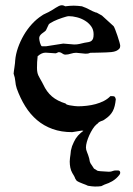

<svg xmlns="http://www.w3.org/2000/svg" viewBox="-20 -491 499 722"><path d="M31.2 -213.9Q31.2 -216.3 32.2 -223.4Q33.2 -230.5 34.4 -238.5Q35.6 -246.6 36.4 -253.9Q37.1 -261.2 37.1 -263.7Q39.1 -287.1 47.6 -311.5Q56.2 -335.9 69.3 -358.6Q82.5 -381.3 99.9 -400.4Q117.2 -419.4 137.7 -432.6Q138.2 -433.6 142.8 -436Q147.5 -438.5 152.8 -440.9Q158.2 -443.4 163.1 -445.8Q168 -448.2 168.9 -449.2Q172.4 -450.7 178 -454.3Q183.6 -458 189.5 -461.7Q195.3 -465.3 201.2 -468.3Q207 -471.2 211.9 -471.2Q216.3 -471.2 219 -470.2Q221.7 -469.2 225.6 -467.3Q233.9 -468.3 241.5 -469Q249 -469.7 256.8 -469.7Q265.1 -469.7 272.5 -469Q279.8 -468.3 288.1 -467.3Q288.1 -467.3 290 -466.6Q292 -465.8 294.4 -464.8Q296.9 -463.9 299.3 -462.9Q301.8 -461.9 303.2 -461.4Q304.7 -460.9 309.1 -458.7Q313.5 -456.5 318.8 -453.6Q324.2 -450.7 329.1 -448.5Q334 -446.3 335.9 -445.8Q335.9 -445.3 339.4 -444.3Q342.8 -443.4 343.8 -443.4L363.3 -432.6L407.2 -392.6Q409.2 -390.1 413.3 -379.6Q417.5 -369.1 421.6 -356.7Q425.8 -344.2 429 -333Q432.1 -321.8 432.1 -318.4Q432.1 -311.5 428.2 -307.4Q424.3 -303.2 418.9 -300.5Q413.6 -297.9 407.5 -296.6Q401.4 -295.4 397 -294.9H395Q390.1 -294.4 379.2 -293.9Q368.2 -293.5 356.2 -293.2Q344.2 -293 333.7 -292.7Q323.2 -292.5 319.3 -292.5Q314 -290 309.8 -289.6Q305.7 -289.1 301.3 -289.1L266.6 -292.5Q256.8 -292.5 246.3 -289.1Q235.8 -285.6 226.1 -285.6Q219.7 -285.6 213.6 -290.3Q207.5 -294.9 200.2 -294.9Q199.2 -294.9 195.1 -292.7Q190.9 -290.5 189 -290.5L151.9 -293Q144 -293 137.2 -290Q130.4 -287.1 121.6 -279.8Q120.1 -267.1 119.6 -257.6Q119.1 -248 119.1 -236.3Q119.1 -226.1 120.4 -219.7Q121.6 -213.4 124 -207.8Q126.5 -202.1 129.9 -196.5Q133.3 -190.9 137.7 -182.6L142.6 -173.3Q155.3 -145.5 175.3 -128.4Q195.3 -111.3 227.1 -101.6Q227.1 -99.1 234.1 -96.9Q241.2 -94.7 250 -93.8Q260.3 -91.8 273.4 -91.3Q289.6 -91.3 306.6 -93.3Q323.7 -95.2 339.8 -99.6Q356 -104 370.4 -111.3Q384.8 -118.7 395 -129.4H402.8Q408.7 -129.4 410.9 -127.7Q413.1 -126 415.5 -118.2Q414.1 -104 411.4 -93Q408.7 -82 404.1 -73.2Q399.4 -64.5 392.1 -56.9Q384.8 -49.3 373 -41.5Q369.1 -38.6 365.7 -37.4Q362.3 -36.1 359.4 -35.2Q356.4 -34.2 353.3 -32.2Q350.1 -30.3 346.2 -25.4L344.2 -24.4Q335.9 -17.6 328.6 -6.1Q321.3 5.4 315.7 17.8Q310.1 30.3 306.6 42.5Q303.2 54.7 303.2 63.5Q303.2 71.8 307.4 81.5Q311.5 91.3 314 100.1Q315.9 105.5 316.7 111.6Q317.4 117.7 320.3 123Q323.7 128.9 327.1 133.3Q330.6 137.7 333.5 143.1L341.3 147.5Q344.7 150.9 348.4 151.6Q352.1 152.3 357.4 152.8L389.2 154.8Q397.9 154.8 403.3 152.3Q408.7 149.9 416 149.9H422.9Q432.1 149.9 432.1 158.7Q432.1 162.6 428.7 167Q418 180.7 403.6 189.5Q389.2 198.2 373 203.1L360.8 209Q355.5 210 348.9 210.2Q342.3 210.4 336.4 210.4Q332 210.4 324.2 209.5Q316.4 208.5 310.5 207.5L303.2 204.1Q296.4 202.1 290.3 199.2Q284.2 196.3 277.3 193.8L269 189.5L263.2 181.2Q261.2 175.3 258.3 170.2Q255.4 165 252 159.7Q246.6 150.4 244.4 139.2Q242.2 127.9 242.2 116.2Q242.2 110.8 243.2 103Q244.1 95.2 245.1 89.4L246.6 75.2L251 58.6L257.8 43Q263.7 29.8 273.2 19Q282.7 8.3 294.9 0L293.9 1L288.1 0L251.5 5.9Q210.4 5.9 177.7 -5.9Q145 -17.6 119.4 -39.3Q93.8 -61 75 -91.3Q56.2 -121.6 43 -158.2Q38.6 -171.4 37.6 -185.3Q36.6 -199.2 31.2 -213.9ZM127.4 -347.2Q127.4 -344.7 128.2 -339.8Q128.9 -335 130.4 -330.1Q131.8 -325.2 133.8 -321.3Q135.7 -317.4 137.7 -316.9H152.8L217.8 -327.1L259.3 -323.7Q270 -323.7 278.6 -325.7Q287.1 -327.6 297.4 -330.1Q306.6 -331.5 313.2 -332.8Q319.8 -334 324 -337.4Q328.1 -340.8 330.1 -346.4Q332 -352.1 332 -362.3Q332 -379.4 322.8 -392.1Q313.5 -404.8 299.6 -413.3Q285.6 -421.9 269.3 -426Q252.9 -430.2 238.8 -430.2Q235.4 -430.2 229 -428.5Q222.7 -426.8 214.6 -424.1Q206.5 -421.4 198 -418.2Q189.5 -415 182.4 -411.4Q175.3 -407.7 169.9 -404.5Q164.6 -401.4 163.1 -398.9L152.8 -377Q149.9 -373.5 145.5 -370.6Q141.1 -367.7 137 -364.3Q132.8 -360.8 130.1 -356.7Q127.4 -352.5 127.4 -347.2Z"/></svg>

Font: IM FELL English
Style: Regular
Weight: 400
Designer: Igino Marini
Foundry: Igino Marini
Version: 3.00